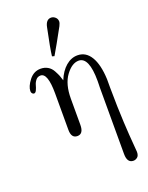

<svg xmlns="http://www.w3.org/2000/svg" viewBox="-172 -784 862 1120"><g transform="rotate(-20 258.5 -224.5)"><path d="M29.8 -336.9Q29.8 -365.7 58.3 -402.8Q86.9 -439.9 129.9 -439.9Q154.8 -439.9 174.3 -428.5Q193.8 -417 205.3 -395.5Q216.8 -374 221.4 -362.5Q226.1 -351.1 231.9 -331.1Q252.9 -382.8 286.4 -411.4Q319.8 -439.9 358.9 -439.9Q410.6 -439.9 440.4 -390.9Q470.2 -341.8 474.1 -250V-195.8Q475.1 -71.8 480 19.5Q484.9 110.8 489 153.8Q493.2 196.8 493.2 208Q493.2 231 481.7 240.5Q470.2 250 457 250Q418 250 418 193.8V-219.2Q418 -222.2 418.5 -235.6Q418.9 -249 418.9 -258.8Q418.9 -407.7 355 -408.2Q313 -408.2 274.9 -356.7Q236.8 -305.2 236.8 -214.8V-53.2Q236.8 2.9 199 2.9Q161.1 2.9 161.1 -48.8V-274.9Q161.1 -402.8 116.2 -402.8Q98.1 -402.8 87.2 -389.4Q76.2 -376 72 -360.1Q67.9 -344.2 61.5 -330.6Q55.2 -316.9 45.9 -316.9Q40 -316.9 34.9 -322.5Q29.8 -328.1 29.8 -336.9ZM217.8 -484.9Q222.7 -529.8 249 -654.8Q257.8 -698.7 289.1 -699.2Q303.2 -699.2 315.2 -688.7Q327.1 -678.2 327.1 -662.1Q327.1 -652.3 318.6 -635.3Q310.1 -618.2 268.1 -543.9Q246.1 -504.9 231.9 -481Z"/></g></svg>

Font: CMU Serif Upright Italic
Style: UprightItalic
Weight: 500
Version: Version 0.7.0